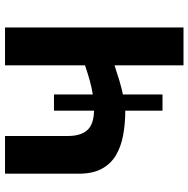

<svg xmlns="http://www.w3.org/2000/svg" viewBox="-13 -741 754 768"><g transform="rotate(-90 364.0 -357.0)"><path d="M638.2 -713.9V0H486.8V-275.9Q454.6 -265.1 425.8 -256.6Q397 -248 370.1 -242.2V-84H305.2V-232.9Q252.4 -232.9 206.8 -241.5Q161.1 -250 126.7 -270.5Q92.3 -291 72.8 -327.1Q53.2 -363.3 53.2 -418.9V-713.9H204.1V-461.9Q204.1 -411.1 227.3 -385Q250.5 -358.9 305.2 -357.9V-518.1H370.1V-362.8Q396 -366.7 425 -374.8Q454.1 -382.8 486.8 -394V-713.9Z"/></g></svg>

Font: Wonky
Style: Regular
Weight: 400
Designer: Monotype Design Team
Foundry: Monotype Imaging Inc.
Version: Version 3.000